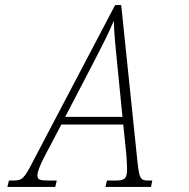

<svg xmlns="http://www.w3.org/2000/svg" viewBox="-20 -734 742 754"><path d="M9 0H197L203 -25H174C135 -25 127 -28 127 -46C127 -59 135 -79 151 -112L221 -245H464L476 -128C477 -113 479 -85 479 -72C479 -32 470 -25 432 -25H400L394 0H573L578 -25H563C532 -25 527 -32 520 -97L456 -714H432L111 -103C74 -30 67 -25 29 -25H15ZM348 -490C381 -554 406 -603 427 -652C428 -604 434 -545 440 -486L461 -275H236Z"/></svg>

Font: Noto Serif Condensed ExtraLight
Style: Italic
Weight: 200
Width: 3
Italic angle: -12°
Designer: Monotype Design Team
Foundry: Monotype Imaging Inc.
Version: Version 2.013